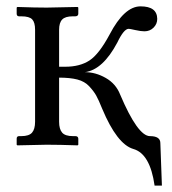

<svg xmlns="http://www.w3.org/2000/svg" viewBox="-20 -453 538 601"><path d="M89.8 -71.8V-359.9Q89.8 -382.8 80.8 -392.3Q71.8 -401.9 46.9 -401.9H40Q32.2 -401.9 32.2 -410.2V-429.2L34.2 -431.2Q90.3 -429.2 126 -429.2L223.1 -431.2L225.1 -429.2V-410.2Q225.1 -402.3 215.8 -401.9H208Q184.1 -401.9 174.6 -391.8Q165 -381.8 165 -359.9V-244.1H184.1Q230 -244.1 260 -263.7Q290 -283.2 323.2 -345.2Q369.1 -433.1 419.9 -433.1Q471.7 -433.1 472.2 -394Q472.2 -377.9 460.7 -366.5Q449.2 -355 432.1 -355Q420.9 -355 403.6 -358.9Q386.2 -362.8 382.8 -362.8Q367.7 -362.8 347.2 -319.8Q302.2 -234.9 246.1 -227.1Q279.3 -227.1 311 -209Q342.8 -190.9 356 -157.2Q411.1 -27.3 449.2 -26.9Q481.4 -26.9 481.9 -5.9L486.8 127.9H463.9Q449.7 27.8 397 13.2Q346.2 -2 299.8 -112.8Q288.6 -140.6 281.2 -153.8Q273.9 -167 259.5 -182.6Q245.1 -198.2 222.2 -204.1Q199.2 -210 165 -210V-71.8Q165 -48.8 174.6 -37.8Q184.1 -26.9 208 -26.9H215.8Q224.6 -26.9 225.1 -19V0L223.1 2Q165 0 126 0L34.2 2L32.2 0V-19Q32.2 -26.9 40 -26.9H46.9Q70.8 -26.9 80.3 -37.8Q89.8 -48.8 89.8 -71.8Z"/></svg>

Font: Linux Libertine Capitals
Style: Small Caps
Weight: 400
Designer: Philipp H. Poll
Foundry: Philipp H. Poll
Version: Version 5.1.3